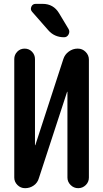

<svg xmlns="http://www.w3.org/2000/svg" viewBox="-20 -985 540 1005"><path d="M203.1 -964.8Q259.8 -964.8 289.1 -916L338.9 -833Q346.7 -819.3 338.9 -804.7Q331.1 -790 315.4 -790Q264.6 -790 232.4 -827.1L148.4 -922.9Q137.7 -934.6 144 -949.7Q150.4 -964.8 167 -964.8ZM111.3 0Q87.9 0 71.3 -16.6Q54.7 -33.2 54.7 -55.7V-675.8Q54.7 -698.2 70.3 -714.4Q85.9 -730.5 108.9 -730.5Q131.8 -730.5 147.5 -714.4Q163.1 -698.2 163.1 -675.8V-225.6Q163.1 -224.6 164.1 -224.6Q165 -224.6 165 -225.6L311.5 -675.8Q319.3 -700.2 340.3 -715.3Q361.3 -730.5 385.7 -730.5H387.7Q411.1 -730.5 428.2 -713.4Q445.3 -696.3 445.3 -672.9V-55.7Q445.3 -32.2 428.7 -16.1Q412.1 0 389.2 0Q366.2 0 349.6 -16.6Q333 -33.2 333 -55.7V-503.9Q333 -504.9 332 -504.9Q331.1 -504.9 331.1 -503.9L183.6 -52.7Q176.8 -28.3 156.7 -14.2Q136.7 0 111.3 0Z"/></svg>

Font: Rounded Mgen+ 1m medium
Style: Regular
Weight: 500
Designer: [Source Han Sans]
Ryoko NISHIZUKA  (kana & ideographs); Paul D. Hunt (Latin, Greek & Cyrillic); Wenlong ZHANG  (bopomofo
Version: Version 1.059.20150602